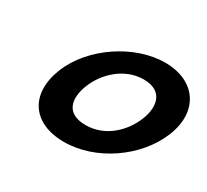

<svg xmlns="http://www.w3.org/2000/svg" viewBox="-163 -1100 1486 1375"><g transform="rotate(30 579.5 -412.5)"><path d="M212.8 -413C115.4 -172 229.1 15 497.5 15C758.2 15 1029.5 -172 1126.9 -413C1224.3 -654 1094.8 -840 842.9 -840C593.2 -840 310.2 -654 212.8 -413ZM436.1 -413C485.8 -536 610.3 -659 769.8 -659C930.4 -659 953.3 -536 903.6 -413C853.9 -290 736 -167 571 -167C401.6 -167 386.4 -290 436.1 -413Z"/></g></svg>

Font: Hussar
Style: BdWideOblFour
Weight: 700
Foundry: Cannot Into Space Fonts
Version: Version 2.00